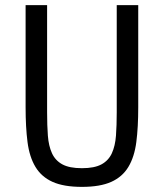

<svg xmlns="http://www.w3.org/2000/svg" viewBox="-20 -718 640 750"><path d="M164 -698V-279Q164 -228 167 -188Q170 -148 183 -119.5Q196 -91 223.5 -76Q251 -61 300 -61Q349 -61 376.5 -76Q404 -91 417 -119.5Q430 -148 433 -188Q436 -228 436 -279V-698H520V-299Q520 -221 512.5 -163Q505 -105 481.5 -66Q458 -27 414.5 -7.5Q371 12 300 12Q229 12 185.5 -7.5Q142 -27 118.5 -66Q95 -105 87.5 -163Q80 -221 80 -299V-698Z"/></svg>

Font: IBM Plox Mono
Style: Regular
Weight: 400
Monospace: yes
Designer: Mike Abbink, Paul van der Laan, Pieter van Rosmalen
Foundry: Bold Monday
Version: Version 2.1